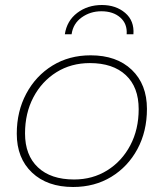

<svg xmlns="http://www.w3.org/2000/svg" viewBox="-20 -744 654 767"><path d="M272 3Q169 3 108 -54.5Q47 -112 47 -210Q47 -299 85 -370Q123 -441 189.5 -482Q256 -523 342 -523Q446 -523 506.5 -465Q567 -407 567 -309Q567 -219 529 -148.5Q491 -78 424.5 -37.5Q358 3 272 3ZM276 -27Q350 -27 408.5 -63.5Q467 -100 500.5 -163.5Q534 -227 534 -308Q534 -396 482.5 -444Q431 -492 339 -492Q264 -492 205.5 -455.5Q147 -419 113.5 -355.5Q80 -292 80 -211Q80 -124 131.5 -75.5Q183 -27 276 -27ZM239 -607Q247 -661 288.5 -692.5Q330 -724 387 -724Q443 -724 480 -692.5Q517 -661 513 -607H486Q489 -649 460.5 -674Q432 -699 385 -699Q341 -699 306.5 -674.5Q272 -650 266 -607Z"/></svg>

Font: Montserrat ExtraLight
Style: Italic
Weight: 200
Italic angle: -11.3°
Designer: Julieta Ulanovsky
Foundry: Julieta Ulanovsky
Version: Version 9.000; ttfautohint (v1.8.4.7-5d5b)